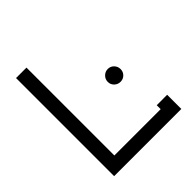

<svg xmlns="http://www.w3.org/2000/svg" viewBox="-185 -810 940 940"><g transform="rotate(-45 285.5 -339.5)"><path d="M388.2 -316.9Q375 -329.6 375 -348.1Q375 -366.7 388.2 -379.9Q401.4 -393.1 419.9 -393.1Q438.5 -393.1 451.2 -379.9Q463.9 -366.7 463.9 -348.1Q463.9 -329.6 451.2 -316.9Q438.5 -304.2 419.9 -304.2Q401.4 -304.2 388.2 -316.9ZM143.1 -70.8H463.9V-98.1H536.1V0H70.8V-679.2H143.1Z"/></g></svg>

Font: Rawengulk
Style: Bold
Weight: 700
Version: Version 0.92